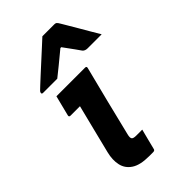

<svg xmlns="http://www.w3.org/2000/svg" viewBox="-241 -878 957 957"><g transform="rotate(-45 237.5 -399.5)"><path d="M97 -538H299Q310 -538 307 -527Q283 -434 260 -341Q237 -248 214 -154Q208 -131 215 -124Q221 -118 240 -118H282Q275 -92 268 -63.5Q261 -35 254 -8Q252 0 241 0H212Q150 0 117.5 -21.5Q85 -43 77 -79.5Q69 -116 80 -160Q96 -225 112.5 -290.5Q129 -356 145 -420H79Q67 -420 70 -431Q77 -457 83.5 -484.5Q90 -512 97 -538ZM259 -799H344Q352 -799 356.5 -795Q361 -791 369 -777Q374 -768 386.5 -747.5Q399 -727 414.5 -700Q430 -673 446 -646Q462 -619 475 -597H376Q358 -597 349 -608Q343 -617 327.5 -638.5Q312 -660 287 -694H281Q241 -661 213 -638Q185 -615 162 -597H62Q52 -597 54 -606Q55 -611 59 -615Q63 -619 79 -634Q94 -648 118.5 -670.5Q143 -693 170.5 -718Q198 -743 222 -765Q246 -787 259 -799Z"/></g></svg>

Font: Recursive Sn Lnr St
Style: Bold Italic
Weight: 700
Italic angle: -15°
Version: Version 1.079;hotconv 1.0.112;makeotfexe 2.5.65598; ttfautoh